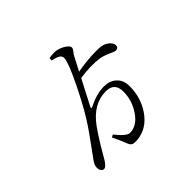

<svg xmlns="http://www.w3.org/2000/svg" viewBox="-178 -1013 1286 1286"><g transform="rotate(-45 465.0 -370.0)"><path d="M410 30Q395 23 387 -1Q370 -46 344 -98L362 -108Q421 -34 451 -34Q520 -34 570 -110Q616 -180 616 -261Q616 -346 534 -346Q413 -346 325 -224Q275 -154 204 -30Q177 14 159 14Q146 15 137.5 3.5Q129 -8 129 -26Q129 -42 136 -56.5Q143 -71 166 -101Q173 -111 190 -134Q272 -245 309 -305Q357 -381 420 -508Q492 -655 495 -698Q496 -717 480 -728.5Q464 -740 423 -748L425 -770Q470 -777 495 -772Q523 -767 552 -749Q581 -730 581 -714Q581 -704 569 -689Q556 -673 549 -659L500 -565Q563 -577 626.5 -581Q690 -585 725 -580Q754 -576 777 -556.5Q800 -537 800 -517Q800 -491 775 -491Q765 -491 739 -503Q696 -523 665 -529Q582 -541 480 -525Q416 -402 387 -346Q378 -328 396 -337Q398 -338 401 -339Q480 -378 547 -378Q600 -378 633 -349Q671 -317 671 -257Q671 -149 613 -65Q551 24 456 33Q424 36 410 30Z"/></g></svg>

Font: GenRyuMin TW R
Style: Regular
Weight: 400
Version: Version 1.501;PS 1;hotconv 16.6.51;makeotf.lib2.5.65220